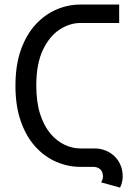

<svg xmlns="http://www.w3.org/2000/svg" viewBox="-20 -743 615 855"><path d="M337.4 -640.6H510.7V-722.7H337.4Q282.7 -722.7 231 -700.4Q179.2 -678.2 138.2 -633.5Q97.2 -588.9 73 -521Q48.8 -453.1 48.8 -361.3Q48.8 -270 73 -201.9Q97.2 -133.8 138.2 -89.1Q179.2 -44.4 231 -22.2Q282.7 0 337.4 0H394.5Q414.1 0 426.3 11Q438.5 22 438.5 43.9Q438.5 49.8 435.8 57.4Q433.1 64.9 430.7 69.3L514.6 92.3Q519.5 84 522.9 69.8Q526.4 55.7 526.4 43.9Q526.4 12.7 515.6 -10.5Q504.9 -33.7 487.3 -49.6Q469.7 -65.4 448 -73.5Q426.3 -81.5 404.3 -82H337.4Q302.2 -82 267.6 -98.4Q232.9 -114.7 204.3 -148.4Q175.8 -182.1 158.7 -235.1Q141.6 -288.1 141.6 -361.3Q141.6 -459 171.1 -520.8Q200.7 -582.5 245.8 -611.6Q291 -640.6 337.4 -640.6Z"/></svg>

Font: Giphurs SC
Style: Regular
Weight: 400
Version: Version 0.920